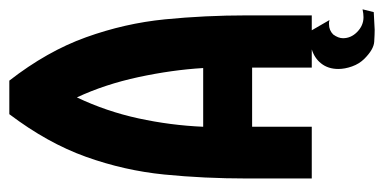

<svg xmlns="http://www.w3.org/2000/svg" viewBox="-226 -463 824 412"><g transform="rotate(-90 186.0 -257.0)"><path d="M328 135Q319 135 302.5 134Q286 133 266 113Q255 102 249.5 86.5Q244 71 244 57Q244 35 256 20Q267 6 286 0H247V-128H120V0H9V-139Q9 -231 17.5 -316.5Q26 -402 55.5 -484.5Q85 -567 147 -649H219Q282 -568 312 -484.5Q342 -401 350.5 -315Q359 -229 359 -139V0H327L349 38L344 37H340Q327 37 318 46Q310 57 310 67Q310 84 323 97Q337 111 355 111Q359 111 363 110.5Q367 110 372 109L366 133ZM120 -233H246Q242 -300 226.5 -372Q211 -444 183 -504Q153 -441 138 -372Q123 -303 120 -233Z"/></g></svg>

Font: New Amsterdam
Style: Regular
Weight: 400
Designer: Vladimir Nikolic
Foundry: Vladimir Nikolic
Version: Version 1.000; ttfautohint (v1.8.4.7-5d5b)